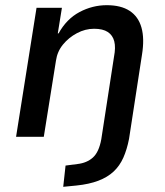

<svg xmlns="http://www.w3.org/2000/svg" viewBox="-20 -528 638 741"><path d="M224 193 233 111 279 105Q315 101 338.5 80Q362 59 371 9L420 -309Q427 -345 421 -368.5Q415 -392 396 -404.5Q377 -417 343 -417Q309 -417 277 -400Q245 -383 223 -356Q201 -329 196 -294L149 0H42L121 -498H219L203 -399H206Q237 -455 287 -481.5Q337 -508 392 -508Q447 -508 480.5 -486Q514 -464 526 -421.5Q538 -379 528 -317L478 8Q470 49 456 80.5Q442 112 418.5 134Q395 156 359.5 169.5Q324 183 275 188Z"/></svg>

Font: Nunito Sans 7pt SemiCondensed SemiBold
Style: Italic
Weight: 600
Width: 4
Italic angle: -9°
Designer: Vernon Adams
Foundry: Vernon Adams
Version: Version 3.101;gftools[0.9.27]